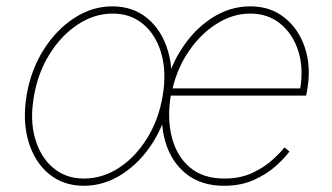

<svg xmlns="http://www.w3.org/2000/svg" viewBox="-20 -574 1045 605"><path d="M244.3 11.4Q179.7 11.4 134.4 -25.9Q89.1 -63.2 69.8 -127.8Q50.4 -192.5 63.9 -274.1Q77.4 -353.7 117.4 -417.1Q157.3 -480.5 214 -517.2Q270.6 -554 333.8 -554Q399.1 -554 444.4 -516.3Q489.7 -478.7 509.1 -414.1Q528.4 -349.4 515.6 -268.5Q502.1 -188.9 462 -125.5Q421.9 -62.1 365.1 -25.4Q308.2 11.4 244.3 11.4ZM244.3 -11.4Q303.3 -11.4 355.5 -45.6Q407.7 -79.9 444.2 -139.4Q480.8 -198.9 492.9 -274.1Q505 -347.3 488.3 -405.5Q471.6 -463.8 431.8 -497.5Q392 -531.2 335.2 -531.2Q277 -531.2 224.8 -496.6Q172.6 -462 135.7 -402.5Q98.7 -343 86.6 -268.5Q73.9 -195.3 90.7 -137.1Q107.6 -78.8 147.5 -45.1Q187.5 -11.4 244.3 -11.4ZM686.1 11.4Q614.3 11.4 567.1 -25.9Q519.9 -63.2 501.1 -127.1Q482.2 -191.1 495.7 -271.3Q509.2 -351.6 549.4 -415.5Q589.5 -479.4 646.7 -516.7Q703.8 -554 768.5 -554Q831.7 -554 876.2 -518.6Q920.8 -483.3 940.5 -424.5Q960.2 -365.8 948.9 -295.5L944.6 -272.7H518.1Q506.4 -201.7 521.3 -142.2Q536.2 -82.7 577.6 -47.1Q619 -11.4 687.5 -11.4Q737.2 -11.4 775 -29.1Q812.9 -46.9 838.2 -70Q863.6 -93 876.4 -109.4L892 -96.6Q877.1 -76 849.1 -50.8Q821 -25.6 780.2 -7.1Q739.3 11.4 686.1 11.4ZM523.8 -295.5H926.1Q936.8 -360.8 919.6 -414.2Q902.3 -467.7 863.1 -499.5Q823.9 -531.2 768.5 -531.2Q714.8 -531.2 665 -500.5Q615.1 -469.8 577.6 -416.5Q540.1 -363.3 523.8 -295.5Z"/></svg>

Font: Inter Thin  BETA
Style: Italic
Weight: 100
Italic angle: -9.39999°
Designer: Rasmus Andersson
Foundry: rsms
Version: Version 3.011;git-f93a4a705